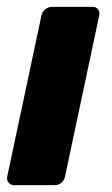

<svg xmlns="http://www.w3.org/2000/svg" viewBox="-20 -540 326 560"><path d="M21.6 0Q11 0 5.1 -7.2Q-0.9 -14.5 1.1 -25.1L100.9 -494.9Q102.9 -505.5 111.9 -512.8Q121 -520 131.6 -520H249.9Q260.5 -520 265.9 -512.8Q271.4 -505.5 269.4 -494.9L169.6 -25.1Q167.6 -14.5 159.1 -7.2Q150.5 0 139.9 0Z"/></svg>

Font: Rubik Light
Style: Italic
Weight: 300
Italic angle: -12°
Designer: Hubert and Fischer
Foundry: Hubert and Fischer
Version: Version 2.300;gftools[0.9.30]